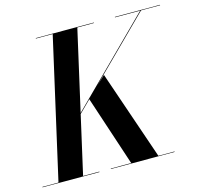

<svg xmlns="http://www.w3.org/2000/svg" viewBox="-149 -869 1041 987"><g transform="rotate(-15 371.0 -375.0)"><path d="M144.5 -217 680.5 -749.5H685L148.5 -217ZM-41.5 0V-2.5H261.5V0ZM322.5 0V-2.5H661.5V0ZM43.5 0 213.5 -750H344.5L174.5 0ZM432 0 307 -378 413 -476.5 576.5 0ZM123.5 -747.5V-750H432.5V-747.5ZM544.5 -747.5V-750H784.5V-747.5Z"/></g></svg>

Font: Bodoni Moda 72pt SemiBold
Style: Italic
Weight: 600
Italic angle: -13°
Designer: Owen Earl
Foundry: indestructible type
Version: Version 2.004